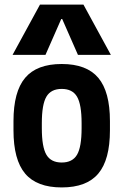

<svg xmlns="http://www.w3.org/2000/svg" viewBox="-20 -810 540 840"><path d="M250 10Q141 10 90 -50.5Q39 -111 39 -240V-280Q39 -409 90 -469.5Q141 -530 250 -530Q359 -530 410 -469.5Q461 -409 461 -280V-240Q461 -111 410 -50.5Q359 10 250 10ZM250 -99Q297 -99 317 -133Q337 -167 337 -249V-271Q337 -353 317 -387Q297 -421 250 -421Q203 -421 183 -387Q163 -353 163 -271V-249Q163 -167 183 -133Q203 -99 250 -99ZM35 -570 155 -790H345L465 -570H321L252 -727H248L179 -570Z"/></svg>

Font: M PLUS 1 Code SemiBold
Style: Regular
Weight: 600
Designer: Coji Morishita
Foundry: UNDERFOREST DESIGN
Version: Version 1.005